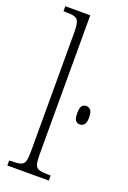

<svg xmlns="http://www.w3.org/2000/svg" viewBox="-147 -810 573 861"><g transform="rotate(20 139.5 -380.0)"><path d="M8 0V-24H12Q45 -24 61 -28.5Q77 -33 81.5 -48.5Q86 -64 86 -98V-660Q86 -695 81 -711Q76 -727 61.5 -731.5Q47 -736 20 -736H8V-760H127V-98Q127 -64 131.5 -48.5Q136 -33 152 -28.5Q168 -24 201 -24H206V0ZM250 -284Q237 -284 229.5 -293Q222 -302 222 -328Q222 -353 229.5 -362.5Q237 -372 250 -372Q262 -372 270.5 -362.5Q279 -353 279 -328Q279 -302 270.5 -293Q262 -284 250 -284Z"/></g></svg>

Font: Noto Serif ExtraCondensed ExtraLight
Style: Regular
Weight: 200
Width: 2
Designer: Monotype Design Team
Foundry: Monotype Imaging Inc.
Version: Version 2.015